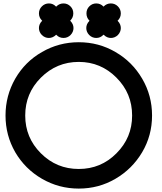

<svg xmlns="http://www.w3.org/2000/svg" viewBox="-20 -1041 946 1119"><path d="M68.8 -153.8C106.9 -88.9 158.7 -37.1 224.6 1C290.5 39.1 361.8 58.1 439 58.1C516.6 58.1 587.9 39.1 652.8 1C718.3 -37.1 770 -88.9 808.6 -153.8C847.2 -219.2 866.2 -290.5 866.2 -367.7C866.2 -445.3 847.2 -516.6 808.6 -582.5C770 -648.4 718.3 -700.2 652.8 -737.8C587.9 -775.9 516.6 -794.9 439 -794.9C361.8 -794.9 290.5 -775.9 224.6 -737.8C158.7 -700.2 106.9 -648.4 68.8 -582.5C31.2 -516.6 12.2 -445.3 12.2 -367.7C12.2 -290.5 31.2 -219.2 68.8 -153.8ZM218.3 -588.4C279.3 -649.4 353 -680.2 439 -680.2C524.9 -680.2 598.1 -649.4 658.7 -588.4C719.7 -527.3 750 -454.1 750 -367.7C750 -281.7 719.7 -208.5 658.7 -147.5C598.1 -86.4 524.9 -56.2 439 -56.2C353 -56.2 279.3 -86.4 218.3 -147.5C157.2 -208.5 127 -281.7 127 -367.7C127 -454.1 157.2 -527.3 218.3 -588.4ZM224.1 -918C201.2 -895 201.2 -859.9 224.1 -836.9C247.1 -814 282.2 -814 305.2 -836.9L307.1 -838.9L309.1 -836.9C320.3 -825.7 334 -819.8 350.1 -819.8C366.2 -819.8 379.9 -825.7 391.1 -836.9C414.1 -859.9 414.1 -895 391.1 -918L389.2 -920.9L390.1 -921.9C401.4 -933.1 407.2 -946.8 407.2 -962.9C407.2 -979 401.9 -992.7 390.6 -1003.9C379.4 -1015.1 366.2 -1021 350.1 -1021C334 -1021 320.3 -1015.1 309.1 -1003.9L307.1 -1002L305.2 -1003.9C294.4 -1015.1 281.2 -1021 265.1 -1021C249 -1021 235.4 -1015.1 224.1 -1003.9C212.9 -992.7 207 -979 207 -962.9C207 -946.8 212.9 -933.1 224.1 -921.9L226.1 -920.9ZM500 -918C477.1 -895 477.1 -859.9 500 -836.9C511.2 -825.7 524.9 -819.8 541 -819.8C557.1 -819.8 570.3 -825.7 581.1 -836.9L584 -838.9L585.9 -836.9C608.9 -814 644 -814 667 -836.9C689.9 -859.9 689.9 -895 667 -918L665 -920.9L667 -921.9C678.2 -933.1 684.1 -946.8 684.1 -962.9C684.1 -979 678.2 -992.7 667 -1003.9C655.8 -1015.1 642.1 -1021 626 -1021C609.9 -1021 596.2 -1015.1 585 -1003.9L584 -1002L582 -1003.9C570.8 -1015.1 557.1 -1021 541 -1021C524.9 -1021 511.7 -1015.1 500.5 -1003.9C489.3 -992.7 483.9 -979 483.9 -962.9C483.9 -946.8 489.3 -933.1 500 -921.9L502 -920.9Z"/></svg>

Font: Nemoy
Style: Bold
Weight: 700
Designer: BSozoo
Foundry: BSozoo
Version: Version 001.000